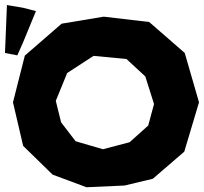

<svg xmlns="http://www.w3.org/2000/svg" viewBox="-26 -746 823 775"><path d="M2 -725.6 -2 -627 -5.9 -532.2 43.9 -522.5 66.4 -573.2 119.1 -701.2 66.4 -714.8ZM351.6 -520.5 484.4 -507.8 560.5 -437.5 595.7 -326.2 572.3 -239.3 497.1 -171.9 389.6 -143.6 279.3 -175.8 220.7 -252 199.2 -338.9 245.1 -451.2ZM392.6 -678.7 222.7 -650.4 74.2 -521.5 26.4 -333 67.4 -157.2 186.5 -41 323.2 9.8 476.6 2.9 590.8 -24.4 717.8 -133.8 777.3 -333 719.7 -532.2 576.2 -657.2Z"/></svg>

Font: MaokenAssortedSans-Lite
Style: Lite
Weight: 400
Version: Version 1.400